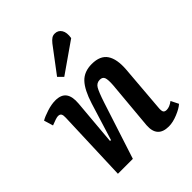

<svg xmlns="http://www.w3.org/2000/svg" viewBox="-222 -909 1048 1048"><g transform="rotate(-45 301.5 -385.5)"><path d="M335.9 -755.9Q348.6 -771.5 358.9 -778.3Q369.1 -785.2 382.8 -785.2Q408.7 -785.2 422.1 -763.9Q435.5 -742.7 429.2 -704.1L252.9 -581.1L225.1 -608.9ZM591.8 -34.2Q573.2 -17.1 535.2 -1.5Q497.1 14.2 465.8 14.2Q377.4 14.2 383.8 -77.1L409.2 -359.9Q412.1 -400.9 406 -417Q399.9 -433.1 378.9 -433.1Q354 -433.1 341.1 -411.6Q328.1 -390.1 307.1 -326.2L201.2 0H85.9L101.1 -417Q102.1 -436.5 96.9 -445.3Q91.8 -454.1 77.1 -454.1Q63.5 -454.1 22 -437L5.9 -490.2Q25.9 -502 61.5 -513.4Q97.2 -524.9 127 -524.9Q171.9 -524.9 190.7 -499.5Q209.5 -474.1 205.1 -422.9L182.1 -158.2L189 -155.8L255.9 -372.1Q281.2 -452.6 315.4 -488.8Q349.6 -524.9 408.2 -524.9Q473.1 -524.9 499.5 -485.6Q525.9 -446.3 520 -370.1L498 -101.1Q495.6 -77.6 500.2 -67.9Q504.9 -58.1 521 -58.1Q543.5 -58.1 569.8 -78.1Z"/></g></svg>

Font: Literata Book SemiBold
Style: Italic
Weight: 600
Italic angle: -3°
Designer: Latin by Veronika Burian and Jose Scaglione. Greek by Irene Vlachou. Cyrillic by Vera Evstafieva
Foundry: TypeTogether
Version: Version 1.003;PS 001.003;hotconv 1.0.88;makeotf.lib2.5.64775